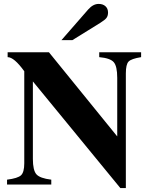

<svg xmlns="http://www.w3.org/2000/svg" viewBox="-20 -943 762 981"><path d="M294 -738 431 -895Q456 -923 484 -923Q506 -923 519 -911Q532 -899 532 -879Q532 -862 524 -851.5Q516 -841 492 -826L350 -738ZM701 -676V-651Q651 -643 637 -628.5Q623 -614 623 -568V18H595L148 -527V-131Q148 -73 166 -52.5Q184 -32 242 -25V0H16V-25Q71 -32 87.5 -47.5Q104 -63 104 -109V-579Q52 -651 19 -651V-676H230L579 -246V-545Q579 -605 561 -625.5Q543 -646 487 -651V-676Z"/></svg>

Font: STIX
Style: Bold
Weight: 700
Designer: MicroPress Inc., with final additions and corrections provided by Coen Hoffman, Elsevier (retired)
Version: Version 1.1.1